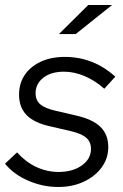

<svg xmlns="http://www.w3.org/2000/svg" viewBox="-33 -736 491 766"><path d="M199 10Q138 10 80 -15Q22 -40 -13 -83L35 -128Q69 -90 111.5 -70Q154 -50 201 -50Q257 -50 293.5 -76Q330 -102 330 -142Q330 -170 311 -186.5Q292 -203 249 -213L167 -232Q103 -246 73 -277Q43 -308 43 -358Q43 -404 66 -437.5Q89 -471 130 -490Q171 -509 226 -509Q282 -509 332.5 -489.5Q383 -470 427 -430L383 -382Q346 -415 304.5 -432.5Q263 -450 222 -450Q171 -450 140 -426Q109 -402 109 -364Q109 -336 127.5 -320Q146 -304 189 -294L271 -275Q337 -260 368 -229.5Q399 -199 399 -149Q399 -104 372.5 -68Q346 -32 301 -11Q256 10 199 10ZM202 -600 319 -716H414L269 -600Z"/></svg>

Font: Red Hat Display
Style: Italic
Weight: 300
Italic angle: -12°
Designer: Pentagram, MCKL
Foundry: Pentagram, MCKL
Version: Version 1.023